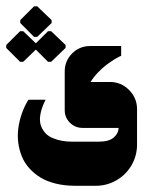

<svg xmlns="http://www.w3.org/2000/svg" viewBox="-20 -492 492 609"><path d="M53.7 -296 93.7 -334.7 132.3 -296H142.3L188 -340V-349.3L142.3 -393H132.3L93.7 -354.7L53.7 -393H43.7L-0.3 -349.3V-340L43.7 -296ZM88 -375H98L143.7 -419V-428.3L98 -472H88L44.3 -428.3V-419ZM219 97.3H283.7Q319.3 97.3 349.5 79.8Q379.7 62.3 397.2 32.2Q414.7 2 414.7 -33.7V-145.7Q414.7 -181.3 389.3 -206.7Q364 -232 328.3 -232H267.3Q277 -247.7 290.5 -261.8Q304 -276 316.3 -285.3Q328.7 -294.7 339.8 -301.7Q351 -308.7 357.7 -312L364.3 -315V-346H265.7Q232.3 -346 208.8 -322.5Q185.3 -299 185.3 -265.7V-142.7Q185.3 -119.3 201.8 -102.8Q218.3 -86.3 242 -86.3H356.3Q356 -69.3 341 -56Q326 -42.7 294.3 -42.7H207Q190 -42.7 174.8 -45.7Q159.7 -48.7 145.5 -54.8Q131.3 -61 122.2 -71.8Q113 -82.7 108.8 -96.8Q104.7 -111 108.5 -131.3Q112.3 -151.7 124.7 -175.7H70Q57 -154.3 49 -131Q41 -107.7 38 -84.5Q35 -61.3 38 -38.8Q41 -16.3 49.2 3.8Q57.3 24 72.5 41.2Q87.7 58.3 108 70.8Q128.3 83.3 156.7 90.3Q185 97.3 219 97.3Z"/></svg>

Font: Jomhuria
Style: Regular
Weight: 400
Designer: Arabic design by Kourosh Beigpour, Latin design by Eben Sorkin, engineering by Lasse Fister and Khaled Hosney
Version: Version 1.0010